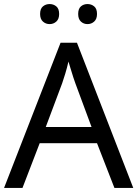

<svg xmlns="http://www.w3.org/2000/svg" viewBox="-20 -928 679 948"><path d="M545 0 459 -221H176L91 0H0L279 -717H360L638 0ZM352 -517Q349 -525 342 -546Q335 -567 328.5 -589.5Q322 -612 318 -624Q311 -593 302 -563.5Q293 -534 287 -517L206 -301H432ZM178 -859Q178 -885 192 -896.5Q206 -908 225 -908Q244 -908 258 -896.5Q272 -885 272 -859Q272 -834 258 -821.5Q244 -809 225 -809Q206 -809 192 -821.5Q178 -834 178 -859ZM366 -859Q366 -885 379.5 -896.5Q393 -908 412 -908Q431 -908 445 -896.5Q459 -885 459 -859Q459 -834 445 -821.5Q431 -809 412 -809Q393 -809 379.5 -821.5Q366 -834 366 -859Z"/></svg>

Font: Noto Sans Tai Viet
Style: Regular
Weight: 400
Designer: Monotype Design Team
Foundry: Monotype Imaging Inc.
Version: Version 2.003; ttfautohint (v1.8.4.7-5d5b)